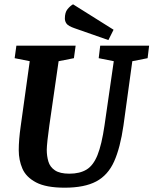

<svg xmlns="http://www.w3.org/2000/svg" viewBox="-20 -860 712 891"><path d="M118 -576 48 -590 56 -648H331L323 -590L252 -576L209 -278Q204 -244 200.5 -211Q197 -178 197 -165Q197 -136 204.5 -110.5Q212 -85 235 -69.5Q258 -54 302 -54Q350 -54 381.5 -73Q413 -92 432.5 -140.5Q452 -189 465 -278L508 -576L438 -590L445 -648H672L665 -590L594 -576L553 -278Q538 -174 509.5 -110.5Q481 -47 426.5 -18Q372 11 280 11Q194 11 147.5 -13.5Q101 -38 84 -77.5Q67 -117 67 -163Q67 -211 76 -274ZM326 -729Q297 -739 289 -750Q281 -761 281 -774Q281 -802 293 -817Q305 -832 319 -840L507 -722L483 -674Z"/></svg>

Font: Faustina VF Beta
Style: Italic
Weight: 400
Italic angle: -8°
Designer: Alfonso Garcia
Foundry: Omnibus-Type
Version: Version 1.006